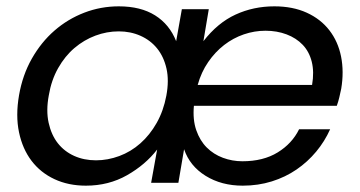

<svg xmlns="http://www.w3.org/2000/svg" viewBox="-20 -577 1137 606"><path d="M818 -480Q783 -480 749.5 -468.5Q716 -457 687.5 -435Q659 -413 637 -381Q615 -349 604 -309H965Q972 -350 964 -382Q956 -414 935.5 -435.5Q915 -457 884.5 -468.5Q854 -480 818 -480ZM1022 -169Q1005 -131 978 -98.5Q951 -66 916 -42Q881 -18 838 -4.5Q795 9 746 9Q679 9 629 -22Q579 -53 561 -106L543 0H457L476 -105Q439 -57 381 -24Q323 9 251 9Q196 9 152 -11.5Q108 -32 79.5 -69.5Q51 -107 40 -159.5Q29 -212 40 -276Q51 -340 80.5 -392Q110 -444 152 -480.5Q194 -517 246 -537Q298 -557 355 -557Q424 -557 469.5 -528.5Q515 -500 536 -447L554 -548H639L622 -447Q667 -505 723.5 -531Q780 -557 846 -557Q904 -557 948 -537Q992 -517 1019.5 -481.5Q1047 -446 1056.5 -398.5Q1066 -351 1057 -297Q1054 -283 1051 -270Q1048 -257 1043 -243H592Q588 -199 599.5 -166Q611 -133 632.5 -111.5Q654 -90 683.5 -79Q713 -68 745 -68Q811 -68 856.5 -96Q902 -124 924 -169ZM134 -276Q125 -228 133.5 -189.5Q142 -151 162.5 -125Q183 -99 214 -85Q245 -71 283 -71Q320 -71 356.5 -84.5Q393 -98 423 -124.5Q453 -151 474.5 -189Q496 -227 505 -275Q514 -323 505.5 -360.5Q497 -398 476 -424Q455 -450 423.5 -464Q392 -478 355 -478Q317 -478 281 -464.5Q245 -451 215 -425.5Q185 -400 163.5 -362Q142 -324 134 -276Z"/></svg>

Font: SVN-Poppins
Style: Italic
Weight: 400
Italic angle: -10°
Designer: Ninad Kale (Devanagari), Jonny Pinhorn (Latin)
Foundry: Indian Type Foundry
Version: Version 3.002 2017; ttfautohint (v1.8.3)